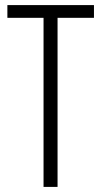

<svg xmlns="http://www.w3.org/2000/svg" viewBox="-20 -734 399 754"><path d="M206 0V-664H349V-714H9V-664H151V0Z"/></svg>

Font: Noto Sans UI Condensed Light
Style: Regular
Weight: 300
Width: 3
Designer: Monotype Design Team
Foundry: Monotype Imaging Inc.
Version: Version 1.901